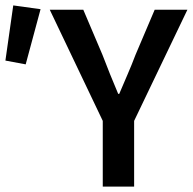

<svg xmlns="http://www.w3.org/2000/svg" viewBox="-36 -690 713 710"><path d="M344 0V-243L148 -654H272L343 -487Q357 -450 371 -415.5Q385 -381 401 -343H405Q421 -381 436 -415.5Q451 -450 465 -487L536 -654H657L460 -243V0ZM-16 -466 13 -670 114 -656 59 -452Z"/></svg>

Font: Giro Semibold
Style: Regular
Weight: 600
Designer: Paul D. Hunt
Foundry: Adobe Systems Incorporated
Version: Version 1.000;PS 1.0;hotconv 1.0.88;makeotf.lib2.5.647800